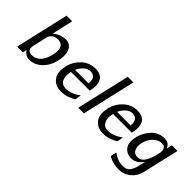

<svg xmlns="http://www.w3.org/2000/svg" viewBox="5 -1419 2331 2331"><g transform="rotate(45 1171.0 -253.5)"><path d="M70 0 228 -690H325L263 -417Q339 -480 425 -480Q508 -480 537 -408Q566 -340 542 -236Q517 -125 445.5 -58Q374 9 289 9Q217 9 180 -52L169 0ZM201 -146Q201 -142 199.5 -129Q198 -116 198 -111Q198 -106 199 -97Q200 -88 204 -80Q227 -52 265 -52Q319 -52 363 -85Q404 -116 431.5 -191Q459 -266 454 -328Q447 -407 369 -413H354Q311 -412 281 -388.5Q251 -365 244 -331Q231 -272 203 -154Q202 -152 202 -149Z M656 -240Q656 -245 658 -255Q683 -351 757 -418Q831 -485 931 -485Q1074 -485 1083 -351Q1086 -307 1071 -245H749Q747 -240 745 -224Q731 -155 757.5 -105.5Q784 -56 850 -56Q937 -56 1035 -127L1023 -49Q931 10 832 10Q733 10 681 -56Q629 -122 656 -240ZM766 -298 998 -297Q1005 -357 983 -388Q961 -419 915 -419Q867 -419 827 -383Q787 -347 766 -298Z M1119 0 1279 -691H1375L1216 0Z M1378 -240Q1378 -245 1380 -255Q1405 -351 1479 -418Q1553 -485 1653 -485Q1796 -485 1805 -351Q1808 -307 1793 -245H1471Q1469 -240 1467 -224Q1453 -155 1479.5 -105.5Q1506 -56 1572 -56Q1659 -56 1757 -127L1745 -49Q1653 10 1554 10Q1455 10 1403 -56Q1351 -122 1378 -240ZM1488 -298 1720 -297Q1727 -357 1705 -388Q1683 -419 1637 -419Q1589 -419 1549 -383Q1509 -347 1488 -298Z M1867 -237Q1868 -239 1868.5 -243Q1869 -247 1869 -249Q1892 -336 1953 -403.5Q2014 -471 2103 -479Q2125 -481 2141 -478Q2203 -474 2228 -409L2245 -481H2342L2235 -18Q2215 73 2148.5 128.5Q2082 184 1992 184Q1895 184 1813 136L1830 58Q1877 90 1914 104Q1951 118 2006 118Q2039 118 2063 105.5Q2087 93 2102.5 67.5Q2118 42 2127 16Q2136 -10 2145 -51L2158 -110Q2094 -19 2007 -19Q1928 -19 1885.5 -76Q1843 -133 1867 -237ZM1965 -236V-227Q1953 -174 1971.5 -132Q1990 -90 2037 -84Q2050 -83 2063 -84Q2112 -88 2143.5 -137Q2175 -186 2192 -248L2207 -312Q2215 -345 2204 -376Q2191 -414 2143 -414Q2085 -414 2034.5 -365Q1984 -316 1965 -236Z"/></g></svg>

Font: Coval
Style: Italic
Weight: 400
Foundry: Context Ltd
Version: Version 001.000